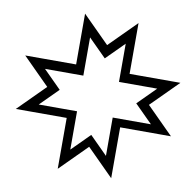

<svg xmlns="http://www.w3.org/2000/svg" viewBox="-90 -908 1060 1036"><g transform="rotate(10 439.5 -390.0)"><path d="M864.3 -537.1 717.8 -390.6 864.3 -244.1H585.9V34.7L439.5 -111.8L293 34.7V-244.1H14.2L160.6 -390.6L14.2 -537.1H293V-815.4L439.5 -668.9L585.9 -815.4V-537.1ZM746.6 -484.4H537.1V-693.8L439.5 -596.2L341.8 -693.8V-484.4H131.8L229.5 -386.7L131.8 -289.1H341.8V-79.1L439.5 -176.8L537.1 -79.1V-289.1H746.6L648.9 -386.7Z"/></g></svg>

Font: Auseklis
Style: Regular
Weight: 400
Designer: GGBotNet
Foundry: GGBotNet
Version: 1.00